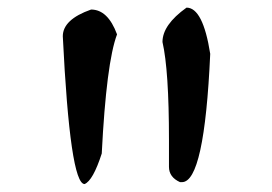

<svg xmlns="http://www.w3.org/2000/svg" viewBox="-20 -1541 696 491"><path d="M457 -1521.5Q499 -1521.5 517.6 -1403.3Q502.9 -1075.2 445.3 -1075.2H440.4Q412.1 -1087.9 412.1 -1114.3V-1183.6Q412.1 -1361.3 395.5 -1433.6Q395.5 -1477.5 457 -1521.5ZM212.9 -1516.6Q255.9 -1516.6 279.3 -1453.1Q252 -1380.9 240.2 -1148.4Q217.8 -1079.1 196.3 -1070.3Q159.2 -1070.3 140.6 -1448.2Q140.6 -1491.2 212.9 -1516.6Z"/></svg>

Font: EG Dragon Caps 
Style: Regular
Weight: 400
Designer: Bill Roach / W.K. Roach
Version: Version 1.00 April 18, 2012, initial release